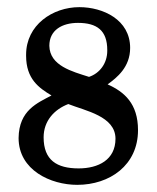

<svg xmlns="http://www.w3.org/2000/svg" viewBox="-20 -948 440 537"><path d="M196 -431C287 -431 366 -486 366 -584C366 -658 328 -691 281 -712C307 -731 344 -760 344 -814C344 -893 268 -928 202 -928C127 -928 53 -878 53 -795V-792C53 -727 89 -702 124 -681C85 -660 33 -640 32 -562C32 -472 122 -431 196 -431ZM200 -477C139 -477 102 -500 102 -564C102 -610 132 -642 171 -657C219 -638 303 -623 303 -560C303 -501 255 -477 200 -477ZM229 -733C182 -748 119 -764 118 -820C118 -864 154 -884 198 -884C251 -884 280 -863 280 -808V-806C280 -771 259 -743 229 -733Z"/></svg>

Font: MusAnalysis
Style: Regular
Weight: 400
Version: Version 2.0